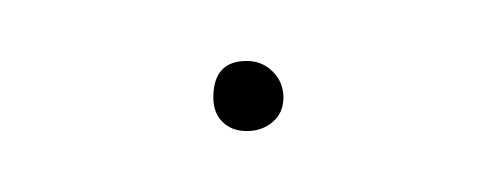

<svg xmlns="http://www.w3.org/2000/svg" viewBox="-20 -38 162 63"><path d="M73 -6Q73 -1 69.5 2Q66 5 61 5Q56 5 53 2Q50 -1 50 -6Q50 -18 61 -18Q66 -18 69.5 -14.5Q73 -11 73 -6Z"/></svg>

Font: Fira Sans Compressed Eight
Style: Regular
Weight: 100
Width: 1
Designer: bBox Type GmbH & Carrois Corporate GbR & Edenspiekermann AG
Foundry: bBox Type GmbH & Carrois Corporate GbR & Edenspiekermann AG
Version: Version 4.301